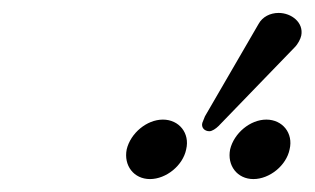

<svg xmlns="http://www.w3.org/2000/svg" viewBox="-20 -806 487 297"><path d="M411 -786C398 -786 386 -780 380 -769L297 -626C296 -623 294 -619 293 -616C291 -609 296 -603 304 -603C308 -603 314 -607 318 -611L436 -733C441 -738 445 -746 446 -751C450 -771 431 -786 411 -786ZM336 -575C331 -550 347 -529 372 -529C397 -529 423 -550 428 -575C434 -600 417 -621 392 -621C367 -621 342 -600 336 -575ZM176 -575C171 -550 187 -529 212 -529C237 -529 263 -550 268 -575C274 -600 257 -621 232 -621C207 -621 182 -600 176 -575Z"/></svg>

Font: Libertinus Sans
Style: Italic
Weight: 400
Italic angle: -12°
Designer: Philipp H. Poll, Khaled Hosny
Foundry: Caleb Maclennan
Version: Version 7.050;RELEASE